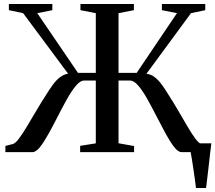

<svg xmlns="http://www.w3.org/2000/svg" viewBox="-20 -763 1080 963"><path d="M963 180Q960.5 159 957 133.8Q953.5 108.5 949.8 83.2Q946 58 942.5 35.8Q939 13.5 936 -1.5L903.5 -44H1040Q1037.5 -24.5 1034.8 -1.8Q1032 21 1029.5 45.2Q1027 69.5 1024 93.2Q1021 117 1018.5 139.2Q1016 161.5 1013.5 180ZM7 0V-31L45.5 -41Q57.5 -44.5 75.5 -68.5Q93.5 -92.5 115.5 -129.2Q137.5 -166 161.8 -207.2Q186 -248.5 210 -285.5Q228 -314.5 244.8 -337.5Q261.5 -360.5 280.2 -375.2Q299 -390 321.5 -393.5L96 -697L24.5 -712V-743H242.5V-712L167 -697L371 -397.5H460.5V-697L383.5 -712V-743H651.5V-712L574.5 -697V-397.5H665.5L867.5 -697L792 -712V-743H1009.5V-712L938 -697L714.5 -393Q738.5 -390 757 -375.2Q775.5 -360.5 792.2 -337.5Q809 -314.5 826.5 -285.5Q850.5 -248 874.5 -207Q898.5 -166 919.8 -129.5Q941 -93 959 -68.8Q977 -44.5 989 -41L1027.5 -31V0H890.5Q873.5 0 853.2 -26Q833 -52 810.8 -92.8Q788.5 -133.5 765.2 -179.2Q742 -225 719 -266Q696 -307 674 -333Q652 -359 632.5 -359H574.5V-44.5L652.5 -30.5V0H382V-31.5L460.5 -44V-359H401.5Q382.5 -359 360.8 -333Q339 -307 316 -266Q293 -225 269.8 -179.2Q246.5 -133.5 224 -92.8Q201.5 -52 181 -26Q160.5 0 143 0Z"/></svg>

Font: Merriweather 96pt Medium
Style: Regular
Weight: 500
Version: Version 2.100